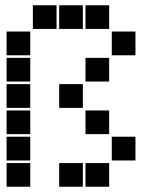

<svg xmlns="http://www.w3.org/2000/svg" viewBox="-20 -715 640 730"><path d="M106 -695Q105 -695 105 -695Q105 -695 105 -694V-606Q105 -605 105 -605Q105 -605 106 -605H194Q195 -605 195 -605Q195 -605 195 -606V-694Q195 -695 195 -695Q195 -695 194 -695ZM206 -695Q205 -695 205 -695Q205 -695 205 -694V-606Q205 -605 205 -605Q205 -605 206 -605H294Q295 -605 295 -605Q295 -605 295 -606V-694Q295 -695 295 -695Q295 -695 294 -695ZM306 -695Q305 -695 305 -695Q305 -695 305 -694V-606Q305 -605 305 -605Q305 -605 306 -605H394Q395 -605 395 -605Q395 -605 395 -606V-694Q395 -695 395 -695Q395 -695 394 -695ZM6 -595Q5 -595 5 -595Q5 -595 5 -594V-506Q5 -505 5 -505Q5 -505 6 -505H94Q95 -505 95 -505Q95 -505 95 -506V-594Q95 -595 95 -595Q95 -595 94 -595ZM406 -595Q405 -595 405 -595Q405 -595 405 -594V-506Q405 -505 405 -505Q405 -505 406 -505H494Q495 -505 495 -505Q495 -505 495 -506V-594Q495 -595 495 -595Q495 -595 494 -595ZM6 -495Q5 -495 5 -495Q5 -495 5 -494V-406Q5 -405 5 -405Q5 -405 6 -405H94Q95 -405 95 -405Q95 -405 95 -406V-494Q95 -495 95 -495Q95 -495 94 -495ZM306 -495Q305 -495 305 -495Q305 -495 305 -494V-406Q305 -405 305 -405Q305 -405 306 -405H394Q395 -405 395 -405Q395 -405 395 -406V-494Q395 -495 395 -495Q395 -495 394 -495ZM6 -395Q5 -395 5 -395Q5 -395 5 -394V-306Q5 -305 5 -305Q5 -305 6 -305H94Q95 -305 95 -305Q95 -305 95 -306V-394Q95 -395 95 -395Q95 -395 94 -395ZM206 -395Q205 -395 205 -395Q205 -395 205 -394V-306Q205 -305 205 -305Q205 -305 206 -305H294Q295 -305 295 -305Q295 -305 295 -306V-394Q295 -395 295 -395Q295 -395 294 -395ZM6 -295Q5 -295 5 -295Q5 -295 5 -294V-206Q5 -205 5 -205Q5 -205 6 -205H94Q95 -205 95 -205Q95 -205 95 -206V-294Q95 -295 95 -295Q95 -295 94 -295ZM306 -295Q305 -295 305 -295Q305 -295 305 -294V-206Q305 -205 305 -205Q305 -205 306 -205H394Q395 -205 395 -205Q395 -205 395 -206V-294Q395 -295 395 -295Q395 -295 394 -295ZM6 -195Q5 -195 5 -195Q5 -195 5 -194V-106Q5 -105 5 -105Q5 -105 6 -105H94Q95 -105 95 -105Q95 -105 95 -106V-194Q95 -195 95 -195Q95 -195 94 -195ZM406 -195Q405 -195 405 -195Q405 -195 405 -194V-106Q405 -105 405 -105Q405 -105 406 -105H494Q495 -105 495 -105Q495 -105 495 -106V-194Q495 -195 495 -195Q495 -195 494 -195ZM6 -95Q5 -95 5 -95Q5 -95 5 -94V-6Q5 -5 5 -5Q5 -5 6 -5H94Q95 -5 95 -5Q95 -5 95 -6V-94Q95 -95 95 -95Q95 -95 94 -95ZM206 -95Q205 -95 205 -95Q205 -95 205 -94V-6Q205 -5 205 -5Q205 -5 206 -5H294Q295 -5 295 -5Q295 -5 295 -6V-94Q295 -95 295 -95Q295 -95 294 -95ZM306 -95Q305 -95 305 -95Q305 -95 305 -94V-6Q305 -5 305 -5Q305 -5 306 -5H394Q395 -5 395 -5Q395 -5 395 -6V-94Q395 -95 395 -95Q395 -95 394 -95Z"/></svg>

Font: Doto Black
Style: Regular
Weight: 900
Monospace: yes
Version: Version 1.000